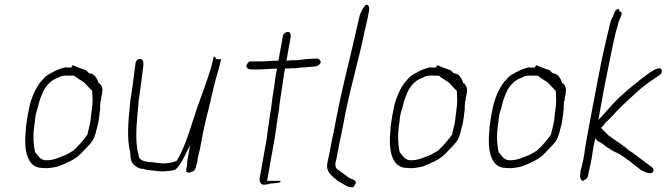

<svg xmlns="http://www.w3.org/2000/svg" viewBox="-20 -739 2836 813"><path d="M93 -223C90 -206 89 -193 89 -183V-182C81 -111 92 -28 158 -28H159C176 -26 190 -27 205 -30H206C224 -32 235 -38 253 -45C288 -61 309 -72 333 -100C353 -121 370 -135 380 -159L381 -164C385 -173 387 -183 390 -195C391 -201 394 -208 395 -213L398 -231C400 -240 400 -249 402 -261C403 -272 405 -282 404 -289V-291C405 -297 405 -302 405 -308L406 -310L408 -316C408 -318 408 -323 409 -328V-329C411 -335 413 -343 413 -351V-353C416 -365 410 -376 402 -386H398C392 -405 381 -426 362 -428H360C357 -430 355 -430 352 -434C345 -443 340 -443 323 -449C302 -455 288 -467 285 -460L282 -453H262L259 -454C230 -449 204 -435 178 -419C170 -413 163 -405 155 -395H154C132 -368 111 -323 103 -280V-279C99 -261 96 -244 93 -223ZM132 -256V-257C135 -267 138 -277 142 -290C144 -304 151 -324 157 -337C167 -368 192 -399 224 -409C227 -410 236 -417 248 -418C252 -419 259 -419 263 -419H278C282 -419 287 -419 294 -418H296C301 -412 305 -410 313 -405L333 -392C334 -392 338 -388 339 -387C344 -381 349 -377 356 -369C360 -364 365 -359 370 -355L371 -340C373 -320 372 -294 368 -269V-267C366 -256 365 -245 364 -234L361 -215C360 -209 358 -205 358 -203V-202C355 -193 354 -184 351 -173L350 -169C334 -146 311 -119 289 -100C285 -98 281 -96 275 -92L257 -82H256C249 -79 243 -77 238 -75C220 -67 194 -58 168 -61H167C158 -63 153 -68 149 -70C142 -78 136 -86 129 -94L128 -96C121 -130 119 -172 127 -219C128 -233 130 -246 132 -256ZM253 -45Z M554 -472C548 -429 543 -384 536 -338C533 -322 531 -308 530 -292C522 -222 518 -151 530 -99L531 -98V-97C533 -67 534 -52 550 -39C558 -32 570 -24 584 -24H587C598 -20 614 -17 628 -17H631C658 -11 696 -13 721 -20C733 -28 744 -45 755 -65L785 -124L774 -62C773 -57 772 -53 773 -51V-49C772 -44 771 -39 772 -37L769 -24C768 -20 769 -18 769 -15L768 -12C777 -6 786 -7 793 -13H797C799 -13 808 -22 810 -33V-35C812 -41 814 -46 815 -52L816 -59C816 -64 817 -68 818 -72C820 -84 823 -93 826 -105C828 -116 831 -129 833 -141L840 -179C848 -213 854 -246 864 -279C866 -289 868 -299 871 -309L874 -325C879 -340 881 -356 885 -371C894 -409 906 -442 914 -478C915 -482 916 -484 917 -489L910 -488H909C903 -488 901 -489 901 -489H894L893 -495C893 -496 889 -499 885 -499L884 -495C882 -488 881 -482 879 -474C878 -469 876 -462 875 -458V-457C860 -408 843 -359 825 -311C796 -233 772 -131 730 -61L728 -58C714 -54 703 -48 687 -48C682 -47 674 -47 669 -47H668C660 -48 654 -49 649 -49H648L627 -52C616 -53 566 -52 567 -83C566 -90 563 -96 561 -110C553 -161 559 -231 566 -295C566 -309 569 -325 571 -339C577 -381 582 -421 587 -461C588 -478 585 -489 574 -490C563 -490 555 -482 554 -473ZM650 -4Z M1023 -459C1025 -451 1030 -445 1045 -445H1079C1099 -445 1120 -448 1143 -448H1153L1149 -428C1147 -419 1145 -403 1143 -387V-386C1137 -350 1130 -303 1127 -270L1126 -269C1123 -254 1121 -241 1120 -228L1116 -203L1115 -195V-194C1113 -180 1111 -168 1110 -156L1080 14C1077 31 1085 43 1096 43C1106 43 1116 41 1126 38H1128C1153 36 1165 36 1168 29V27H1111L1144 -159C1145 -170 1148 -183 1150 -197C1150 -205 1152 -215 1154 -227C1155 -241 1158 -255 1161 -270C1162 -282 1164 -301 1167 -322C1170 -338 1172 -356 1175 -373C1179 -395 1181 -417 1183 -428L1187 -449H1197C1202 -449 1206 -449 1211 -450H1230C1257 -454 1281 -454 1307 -457H1313C1324 -459 1335 -465 1338 -475C1338 -484 1329 -493 1318 -491H1316C1310 -491 1305 -491 1301 -490H1299C1282 -490 1265 -487 1246 -485H1245C1245 -485 1240 -484 1235 -484H1219L1193 -482L1210 -578C1213 -595 1208 -604 1198 -604C1191 -604 1179 -595 1178 -587L1159 -482H1149C1128 -482 1110 -479 1089 -479H1039C1033 -478 1026 -471 1023 -459ZM1174 -367Z M1366 -48C1359 -10 1386 6 1410 27C1422 34 1434 41 1447 48C1453 52 1462 54 1469 54H1470C1476 55 1481 49 1485 39C1492 29 1478 21 1462 16L1450 9L1451 8C1439 0 1427 -9 1416 -17C1415 -18 1400 -23 1400 -42C1400 -53 1403 -58 1404 -64L1410 -95C1411 -100 1411 -104 1413 -109L1417 -132C1420 -147 1423 -158 1426 -174C1428 -184 1429 -193 1432 -204C1457 -347 1498 -479 1526 -616C1532 -642 1538 -665 1542 -690L1543 -697C1545 -708 1540 -719 1533 -719C1531 -719 1529 -719 1527 -717C1515 -701 1505 -686 1501 -664C1466 -505 1424 -354 1395 -190C1392 -173 1388 -160 1385 -144C1383 -131 1380 -118 1378 -107L1372 -76C1370 -65 1367 -56 1366 -48Z M1637 -223C1634 -206 1633 -193 1633 -183V-182C1625 -111 1636 -28 1702 -28H1703C1720 -26 1734 -27 1749 -30H1750C1768 -32 1779 -38 1797 -45C1832 -61 1853 -72 1877 -100C1897 -121 1914 -135 1924 -159L1925 -164C1929 -173 1931 -183 1934 -195C1935 -201 1938 -208 1939 -213L1942 -231C1944 -240 1944 -249 1946 -261C1947 -272 1949 -282 1948 -289V-291C1949 -297 1949 -302 1949 -308L1950 -310L1952 -316C1952 -318 1952 -323 1953 -328V-329C1955 -335 1957 -343 1957 -351V-353C1960 -365 1954 -376 1946 -386H1942C1936 -405 1925 -426 1906 -428H1904C1901 -430 1899 -430 1896 -434C1889 -443 1884 -443 1867 -449C1846 -455 1832 -467 1829 -460L1826 -453H1806L1803 -454C1774 -449 1748 -435 1722 -419C1714 -413 1707 -405 1699 -395H1698C1676 -368 1655 -323 1647 -280V-279C1643 -261 1640 -244 1637 -223ZM1676 -256V-257C1679 -267 1682 -277 1686 -290C1688 -304 1695 -324 1701 -337C1711 -368 1736 -399 1768 -409C1771 -410 1780 -417 1792 -418C1796 -419 1803 -419 1807 -419H1822C1826 -419 1831 -419 1838 -418H1840C1845 -412 1849 -410 1857 -405L1877 -392C1878 -392 1882 -388 1883 -387C1888 -381 1893 -377 1900 -369C1904 -364 1909 -359 1914 -355L1915 -340C1917 -320 1916 -294 1912 -269V-267C1910 -256 1909 -245 1908 -234L1905 -215C1904 -209 1902 -205 1902 -203V-202C1899 -193 1898 -184 1895 -173L1894 -169C1878 -146 1855 -119 1833 -100C1829 -98 1825 -96 1819 -92L1801 -82H1800C1793 -79 1787 -77 1782 -75C1764 -67 1738 -58 1712 -61H1711C1702 -63 1697 -68 1693 -70C1686 -78 1680 -86 1673 -94L1672 -96C1665 -130 1663 -172 1671 -219C1672 -233 1674 -246 1676 -256ZM1797 -45Z M2056 -223C2053 -206 2052 -193 2052 -183V-182C2044 -111 2055 -28 2121 -28H2122C2139 -26 2153 -27 2168 -30H2169C2187 -32 2198 -38 2216 -45C2251 -61 2272 -72 2296 -100C2316 -121 2333 -135 2343 -159L2344 -164C2348 -173 2350 -183 2353 -195C2354 -201 2357 -208 2358 -213L2361 -231C2363 -240 2363 -249 2365 -261C2366 -272 2368 -282 2367 -289V-291C2368 -297 2368 -302 2368 -308L2369 -310L2371 -316C2371 -318 2371 -323 2372 -328V-329C2374 -335 2376 -343 2376 -351V-353C2379 -365 2373 -376 2365 -386H2361C2355 -405 2344 -426 2325 -428H2323C2320 -430 2318 -430 2315 -434C2308 -443 2303 -443 2286 -449C2265 -455 2251 -467 2248 -460L2245 -453H2225L2222 -454C2193 -449 2167 -435 2141 -419C2133 -413 2126 -405 2118 -395H2117C2095 -368 2074 -323 2066 -280V-279C2062 -261 2059 -244 2056 -223ZM2095 -256V-257C2098 -267 2101 -277 2105 -290C2107 -304 2114 -324 2120 -337C2130 -368 2155 -399 2187 -409C2190 -410 2199 -417 2211 -418C2215 -419 2222 -419 2226 -419H2241C2245 -419 2250 -419 2257 -418H2259C2264 -412 2268 -410 2276 -405L2296 -392C2297 -392 2301 -388 2302 -387C2307 -381 2312 -377 2319 -369C2323 -364 2328 -359 2333 -355L2334 -340C2336 -320 2335 -294 2331 -269V-267C2329 -256 2328 -245 2327 -234L2324 -215C2323 -209 2321 -205 2321 -203V-202C2318 -193 2317 -184 2314 -173L2313 -169C2297 -146 2274 -119 2252 -100C2248 -98 2244 -96 2238 -92L2220 -82H2219C2212 -79 2206 -77 2201 -75C2183 -67 2157 -58 2131 -61H2130C2121 -63 2116 -68 2112 -70C2105 -78 2099 -86 2092 -94L2091 -96C2084 -130 2082 -172 2090 -219C2091 -233 2093 -246 2095 -256ZM2216 -45Z M2439 -19C2438 -12 2437 -4 2437 2L2436 7C2436 19 2448 36 2455 21L2457 22C2463 20 2470 14 2472 -7L2473 -10C2474 -16 2475 -19 2476 -23L2479 -37L2485 -67L2489 -92C2491 -104 2493 -121 2498 -141L2501 -154L2511 -141C2532 -134 2540 -121 2556 -112H2557C2568 -103 2584 -95 2598 -89H2599C2634 -68 2662 -44 2694 -19C2712 -10 2733 1 2744 -10C2753 -20 2743 -31 2731 -38H2730L2729 -40C2724 -45 2715 -48 2706 -57C2685 -71 2663 -91 2641 -104C2620 -123 2594 -139 2571 -155L2570 -156L2568 -158C2564 -160 2560 -164 2556 -166C2548 -176 2535 -186 2525 -198L2533 -205C2535 -207 2540 -216 2548 -224L2549 -225H2550C2563 -237 2581 -256 2593 -270C2624 -302 2658 -332 2690 -361C2715 -382 2745 -403 2771 -420C2786 -429 2784 -442 2778 -449L2777 -448C2772 -452 2762 -449 2748 -442C2729 -431 2709 -415 2690 -401C2688 -399 2686 -398 2684 -395C2676 -388 2666 -382 2658 -375L2637 -357C2627 -348 2617 -339 2605 -329C2581 -306 2559 -281 2536 -255L2514 -231L2519 -261C2530 -325 2543 -393 2556 -455C2559 -474 2564 -493 2567 -509V-510C2576 -550 2583 -591 2595 -629C2602 -663 2622 -685 2607 -690L2604 -689C2603 -701 2597 -705 2588 -696C2584 -693 2582 -687 2580 -682L2575 -667L2573 -666C2567 -654 2564 -643 2561 -631C2560 -624 2558 -614 2555 -605C2548 -576 2541 -542 2533 -509C2530 -494 2526 -478 2523 -461C2505 -370 2486 -267 2468 -172L2460 -126C2457 -111 2456 -99 2454 -85C2452 -71 2449 -60 2447 -50C2445 -39 2442 -29 2439 -19Z"/></svg>

Font: Scribbler
Style: HLIta
Weight: 100
Designer: Mew Too
Foundry: Cannot Into Space Fonts
Version: Version 1.001